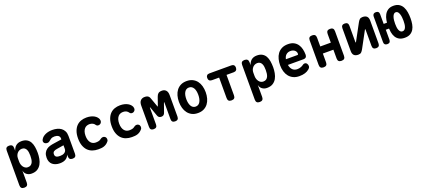

<svg xmlns="http://www.w3.org/2000/svg" viewBox="63 -1794 7074 3219"><g transform="rotate(-20 3600.0 -185.0)"><path d="M134 -560Q167 -560 184 -544Q201 -528 201 -495V-444Q209 -468 221.5 -489.5Q234 -511 252 -526.5Q270 -542 295 -551Q320 -560 354 -560Q411 -560 448.5 -538Q486 -516 507 -478.5Q528 -441 536.5 -390Q545 -339 545 -281Q545 -231 535.5 -179Q526 -127 502.5 -85Q479 -43 437.5 -16.5Q396 10 331 10Q281 10 245 -17.5Q209 -45 201 -92V124Q201 157 185 173.5Q169 190 135 190Q101 190 85 173.5Q69 157 69 124V-495Q69 -528 84.5 -544Q100 -560 134 -560ZM317 -438Q294 -438 272.5 -428.5Q251 -419 235.5 -402Q220 -385 210.5 -361.5Q201 -338 201 -310V-249Q201 -223 208.5 -198.5Q216 -174 230 -154.5Q244 -135 264 -123.5Q284 -112 308 -112Q342 -112 362.5 -127Q383 -142 394 -166.5Q405 -191 408.5 -221Q412 -251 412 -280Q412 -309 408.5 -337.5Q405 -366 394.5 -388.5Q384 -411 365 -424.5Q346 -438 317 -438Z M994 -359V-376Q994 -394 986.5 -407.5Q979 -421 966 -429Q953 -437 936 -441Q919 -445 901 -445Q880 -445 862.5 -440.5Q845 -436 833 -426Q822 -419 813 -411.5Q804 -404 795.5 -397.5Q787 -391 778 -387Q769 -383 757 -383Q715 -383 698.5 -408.5Q682 -434 699 -465Q713 -491 735 -508.5Q757 -526 784 -537.5Q811 -549 841.5 -554.5Q872 -560 902 -560Q948 -560 988.5 -549.5Q1029 -539 1059.5 -516.5Q1090 -494 1108 -458.5Q1126 -423 1126 -372V-54Q1126 -22 1110.5 -6Q1095 10 1062.5 10Q1030 10 1014 -6Q998 -22 998 -55V-87Q992 -68 979 -50Q966 -32 946.5 -18.5Q927 -5 899.5 2.5Q872 10 836 10Q797 10 763.5 -0.5Q730 -11 706 -31Q682 -51 669 -81.5Q656 -112 656 -152Q656 -203 672.5 -236.5Q689 -270 716.5 -291Q744 -312 780 -322.5Q816 -333 855 -338ZM994 -254 871 -234Q835 -229 813 -214.5Q791 -200 791 -166Q791 -147 798 -135Q805 -123 817 -116.5Q829 -110 845 -107.5Q861 -105 880 -105Q902 -105 922.5 -109.5Q943 -114 959 -124.5Q975 -135 984.5 -151.5Q994 -168 994 -192Z M1262 -277Q1262 -352 1282 -406Q1302 -460 1335.5 -494Q1369 -528 1414.5 -544Q1460 -560 1512 -560Q1555 -560 1589 -551.5Q1623 -543 1648.5 -528.5Q1674 -514 1690 -496Q1706 -478 1714 -460Q1725 -432 1717.5 -408.5Q1710 -385 1687 -374Q1670 -366 1650.5 -368.5Q1631 -371 1620 -388Q1606 -411 1581.5 -424.5Q1557 -438 1523 -438Q1498 -438 1474.5 -429.5Q1451 -421 1433.5 -401Q1416 -381 1405.5 -350Q1395 -319 1395 -275Q1395 -234 1405 -202.5Q1415 -171 1432 -151Q1449 -131 1471.5 -121.5Q1494 -112 1520 -112Q1547 -112 1571.5 -117.5Q1596 -123 1616 -140Q1633 -154 1655.5 -157Q1678 -160 1698 -145Q1707 -138 1712 -128Q1717 -118 1718.5 -106Q1720 -94 1717 -82Q1714 -70 1705 -60Q1686 -37 1665 -23Q1644 -9 1621 -1.5Q1598 6 1573 8Q1548 10 1521 10Q1464 10 1416.5 -7Q1369 -24 1335 -59Q1301 -94 1281.5 -148Q1262 -202 1262 -277Z M1862 -277Q1862 -352 1882 -406Q1902 -460 1935.5 -494Q1969 -528 2014.5 -544Q2060 -560 2112 -560Q2155 -560 2189 -551.5Q2223 -543 2248.5 -528.5Q2274 -514 2290 -496Q2306 -478 2314 -460Q2325 -432 2317.5 -408.5Q2310 -385 2287 -374Q2270 -366 2250.5 -368.5Q2231 -371 2220 -388Q2206 -411 2181.5 -424.5Q2157 -438 2123 -438Q2098 -438 2074.5 -429.5Q2051 -421 2033.5 -401Q2016 -381 2005.5 -350Q1995 -319 1995 -275Q1995 -234 2005 -202.5Q2015 -171 2032 -151Q2049 -131 2071.5 -121.5Q2094 -112 2120 -112Q2147 -112 2171.5 -117.5Q2196 -123 2216 -140Q2233 -154 2255.5 -157Q2278 -160 2298 -145Q2307 -138 2312 -128Q2317 -118 2318.5 -106Q2320 -94 2317 -82Q2314 -70 2305 -60Q2286 -37 2265 -23Q2244 -9 2221 -1.5Q2198 6 2173 8Q2148 10 2121 10Q2064 10 2016.5 -7Q1969 -24 1935 -59Q1901 -94 1881.5 -148Q1862 -202 1862 -277Z M2954 -53Q2954 -21 2938.5 -5.5Q2923 10 2891.5 10Q2860 10 2844.5 -5.5Q2829 -21 2829 -53V-344Q2829 -358 2827 -358H2826Q2824 -358 2819 -344L2766 -194Q2758 -168 2742.5 -155Q2727 -142 2700 -142Q2673 -142 2657.5 -155Q2642 -168 2634 -194L2581 -344Q2576 -357 2574 -358H2573Q2571 -357 2571 -344V-53Q2571 -21 2555.5 -5.5Q2540 10 2508.5 10Q2477 10 2461.5 -5.5Q2446 -21 2446 -53V-432Q2446 -491 2473.5 -520.5Q2501 -550 2547 -550Q2570 -550 2586 -545.5Q2602 -541 2613 -531.5Q2624 -522 2631.5 -508.5Q2639 -495 2644 -476L2690 -347Q2698 -320 2700 -320.5Q2702 -321 2711 -347L2756 -476Q2768 -513 2790 -531.5Q2812 -550 2857 -550Q2901 -550 2927.5 -521.5Q2954 -493 2954 -436Z M3300 10Q3239 10 3194.5 -12.5Q3150 -35 3120 -74Q3090 -113 3075.5 -165Q3061 -217 3061 -275Q3061 -334 3075.5 -385.5Q3090 -437 3119.5 -476Q3149 -515 3194 -537.5Q3239 -560 3300 -560Q3361 -560 3406 -537.5Q3451 -515 3480.5 -476.5Q3510 -438 3524.5 -386Q3539 -334 3539 -275Q3539 -217 3524.5 -165Q3510 -113 3480.5 -74Q3451 -35 3406 -12.5Q3361 10 3300 10ZM3300 -105Q3327 -105 3347.5 -118Q3368 -131 3381 -154.5Q3394 -178 3400.5 -209Q3407 -240 3407 -275Q3407 -311 3401 -342Q3395 -373 3381.5 -396Q3368 -419 3348 -432Q3328 -445 3300 -445Q3272 -445 3252 -432Q3232 -419 3218.5 -395.5Q3205 -372 3199 -341Q3193 -310 3193 -275Q3193 -240 3199.5 -209Q3206 -178 3219 -154.5Q3232 -131 3252.5 -118Q3273 -105 3300 -105Z M3834 -428H3706Q3676 -428 3660 -444Q3644 -460 3644 -490Q3644 -519 3659.5 -534.5Q3675 -550 3705 -550H4095Q4125 -550 4140.5 -534.5Q4156 -519 4156 -490Q4156 -460 4140 -444Q4124 -428 4094 -428H3966V-63Q3966 -29 3950 -13Q3934 3 3900 3Q3866 3 3850 -13Q3834 -29 3834 -63Z M4334 -560Q4367 -560 4384 -544Q4401 -528 4401 -495V-444Q4409 -468 4421.5 -489.5Q4434 -511 4452 -526.5Q4470 -542 4495 -551Q4520 -560 4554 -560Q4611 -560 4648.5 -538Q4686 -516 4707 -478.5Q4728 -441 4736.5 -390Q4745 -339 4745 -281Q4745 -231 4735.5 -179Q4726 -127 4702.5 -85Q4679 -43 4637.5 -16.5Q4596 10 4531 10Q4481 10 4445 -17.5Q4409 -45 4401 -92V124Q4401 157 4385 173.5Q4369 190 4335 190Q4301 190 4285 173.5Q4269 157 4269 124V-495Q4269 -528 4284.5 -544Q4300 -560 4334 -560ZM4517 -438Q4494 -438 4472.5 -428.5Q4451 -419 4435.5 -402Q4420 -385 4410.5 -361.5Q4401 -338 4401 -310V-249Q4401 -223 4408.5 -198.5Q4416 -174 4430 -154.5Q4444 -135 4464 -123.5Q4484 -112 4508 -112Q4542 -112 4562.5 -127Q4583 -142 4594 -166.5Q4605 -191 4608.5 -221Q4612 -251 4612 -280Q4612 -309 4608.5 -337.5Q4605 -366 4594.5 -388.5Q4584 -411 4565 -424.5Q4546 -438 4517 -438Z M5260 -161Q5285 -161 5299.5 -141.5Q5314 -122 5314 -97Q5314 -83 5308 -71Q5302 -59 5285 -44Q5270 -31 5252 -21Q5234 -11 5212 -4Q5190 3 5164.5 6.5Q5139 10 5109 10Q5048 10 5002.5 -11.5Q4957 -33 4926.5 -70.5Q4896 -108 4880.5 -159.5Q4865 -211 4865 -271Q4865 -326 4878 -378.5Q4891 -431 4920 -471.5Q4949 -512 4995.5 -536Q5042 -560 5109 -560Q5170 -560 5211.5 -538Q5253 -516 5279 -479Q5305 -442 5316.5 -393.5Q5328 -345 5328 -293Q5328 -264 5313.5 -248.5Q5299 -233 5271 -233H4990Q4996 -200 5008 -177Q5020 -154 5036.5 -139.5Q5053 -125 5073 -118.5Q5093 -112 5115 -112Q5151 -112 5180.5 -123.5Q5210 -135 5223 -146Q5233 -154 5241.5 -157.5Q5250 -161 5260 -161ZM4991 -334H5199Q5205 -334 5208.5 -338Q5212 -342 5212 -354Q5212 -370 5205.5 -385Q5199 -400 5185.5 -412Q5172 -424 5153 -431Q5134 -438 5109 -438Q5084 -438 5064.5 -430.5Q5045 -423 5030 -409.5Q5015 -396 5005.5 -377Q4996 -358 4991 -334Z M5540 10Q5507 10 5490.5 -6Q5474 -22 5474 -56V-494Q5474 -528 5490 -544Q5506 -560 5540 -560Q5574 -560 5590 -544Q5606 -528 5606 -494V-338H5794V-494Q5794 -528 5810 -544Q5826 -560 5860 -560Q5893 -560 5909.5 -544Q5926 -528 5926 -494V-56Q5926 -22 5910 -6Q5894 10 5860 10Q5826 10 5810 -6Q5794 -22 5794 -56V-212H5606V-56Q5606 -22 5590 -6Q5574 10 5540 10Z M6059 -91V-497Q6059 -529 6074.5 -544.5Q6090 -560 6121 -560Q6153 -560 6168.5 -544.5Q6184 -529 6184 -497V-203Q6186 -197 6188 -197Q6190 -197 6191 -199L6194 -203L6352 -495Q6368 -525 6386.5 -542.5Q6405 -560 6440 -560Q6491 -560 6516 -535Q6541 -510 6541 -459V-53Q6541 -21 6525.5 -5.5Q6510 10 6479 10Q6447 10 6431.5 -5.5Q6416 -21 6416 -53V-347Q6414 -353 6412 -353Q6410 -353 6409 -352L6406 -347L6248 -55Q6232 -25 6213.5 -7.5Q6195 10 6160 10Q6109 10 6084 -15Q6059 -40 6059 -91Z M6734 -503V-330H6793Q6795 -351 6799 -373Q6808 -426 6830.5 -467.5Q6853 -509 6891.5 -534.5Q6930 -560 6990 -560Q7051 -560 7090 -535Q7129 -510 7151 -468.5Q7173 -427 7181.5 -374Q7190 -321 7190 -265Q7190 -210 7181 -160Q7172 -110 7149.5 -72.5Q7127 -35 7088.5 -12.5Q7050 10 6990 10Q6930 10 6891 -12.5Q6852 -35 6830 -72.5Q6808 -110 6799 -160Q6794 -192 6792 -226H6734V-48Q6734 -19 6720 -4.5Q6706 10 6677 10Q6648 10 6633.5 -4.5Q6619 -19 6619 -47V-503Q6619 -531 6633.5 -545.5Q6648 -560 6677 -560Q6706 -560 6720 -546Q6734 -532 6734 -503ZM6990 -105Q7013 -105 7027.5 -119Q7042 -133 7050.5 -156Q7059 -179 7062 -208Q7065 -237 7065 -265Q7065 -293 7062 -325Q7059 -357 7050.5 -383.5Q7042 -410 7028 -427.5Q7014 -445 6990.5 -445Q6967 -445 6952.5 -427.5Q6938 -410 6929.5 -383.5Q6921 -357 6918 -325.5Q6915 -294 6915 -265Q6915 -237 6918 -208Q6921 -179 6929.5 -156.5Q6938 -134 6952.5 -119.5Q6967 -105 6990 -105Z"/></g></svg>

Font: Maple Mono Normal NL
Style: Bold
Weight: 700
Monospace: yes
Designer: subframe7536
Version: Version 7.000